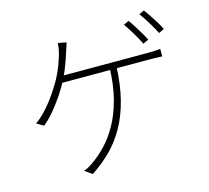

<svg xmlns="http://www.w3.org/2000/svg" viewBox="-118 -950 1236 1134"><g transform="rotate(-15 500.0 -383.5)"><path d="M751 -775Q764 -758 779 -734Q794 -710 809 -685Q824 -660 835 -638L801 -622Q787 -652 763 -692Q739 -732 719 -760ZM854 -811Q868 -793 884 -768.5Q900 -744 915.5 -719.5Q931 -695 940 -675L907 -659Q890 -693 867 -730.5Q844 -768 823 -796ZM365 -747Q360 -732 355 -716.5Q350 -701 345 -686Q339 -666 330.5 -642Q322 -618 311 -591.5Q300 -565 285 -535Q266 -497 236 -452.5Q206 -408 172.5 -368.5Q139 -329 109 -306L67 -331Q94 -350 121.5 -378Q149 -406 173 -438Q197 -470 216.5 -500.5Q236 -531 248 -553Q269 -593 282.5 -629.5Q296 -666 304 -695Q308 -710 310.5 -725Q313 -740 314 -757ZM265 -563Q276 -563 308 -563Q340 -563 387 -563Q434 -563 487 -563Q540 -563 593 -563Q646 -563 691 -563Q736 -563 766 -563Q796 -563 804 -563Q822 -563 845.5 -563.5Q869 -564 889 -567V-521Q869 -522 845 -522.5Q821 -523 804 -523Q795 -523 756 -523Q717 -523 660 -523Q603 -523 539 -523Q475 -523 415.5 -523Q356 -523 313 -523Q270 -523 255 -523ZM613 -544Q609 -425 585.5 -333Q562 -241 522 -171Q482 -101 429 -49Q376 3 313 44L268 12Q285 7 303.5 -4Q322 -15 339 -28Q374 -53 413.5 -94.5Q453 -136 488 -197.5Q523 -259 546 -344.5Q569 -430 572 -545Z"/></g></svg>

Font: Noto Sans TC ExtraLight
Style: Regular
Weight: 250
Designer: Ryoko NISHIZUKA  (kana, bopomofo & ideographs); Paul D. Hunt (Latin, Greek & Cyrillic); Sandoll Communications , Soo-you
Foundry: Adobe
Version: Version 2.004-H2;hotconv 1.0.118;makeotfexe 2.5.65603